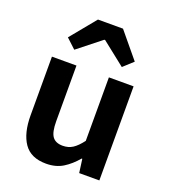

<svg xmlns="http://www.w3.org/2000/svg" viewBox="-153 -952 943 1074"><g transform="rotate(20 318.5 -414.5)"><path d="M246 14Q155 14 114 -45.5Q73 -105 73 -211V-560H219V-229Q219 -164 238 -138Q257 -112 299 -112Q333 -112 358.5 -128.5Q384 -145 412 -182V-560H559V0H439L428 -81H424Q388 -38 346 -12Q304 14 246 14ZM120 -692 244 -843H393L518 -692L460 -639L321 -749H316L177 -639Z"/></g></svg>

Font: Noto Sans JP Thin
Style: Bold
Weight: 700
Version: Version 2.004-H2;hotconv 1.0.118;makeotfexe 2.5.65603